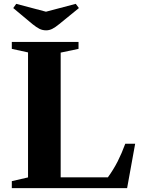

<svg xmlns="http://www.w3.org/2000/svg" viewBox="-20 -980 732 1000"><path d="M41.5 0V-36.5L126 -56V-707L41.5 -725.5V-761.5H389V-725.5L296 -706V-56.5H542Q571.5 -97.5 592.8 -139.2Q614 -181 632.5 -231.5H684L642 0ZM220.5 -822Q201 -822 185.2 -830Q169.5 -838 149 -854.5L49 -938L64.5 -960L219.5 -919L374.5 -960L391 -938L288.5 -854.5Q268.5 -838 252.8 -830Q237 -822 220.5 -822Z"/></svg>

Font: Libre Caslon Text
Style: Bold
Weight: 700
Designer: Pablo Impallari, Rodrigo Fuenzalida, Katja Schimmel
Foundry: Pablo Impallari, Rodrigo Fuenzalida
Version: Version 2.000